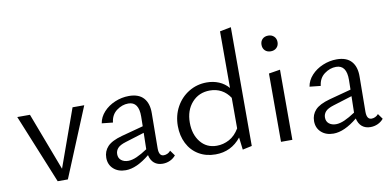

<svg xmlns="http://www.w3.org/2000/svg" viewBox="-70 -921 2289 1132"><g transform="rotate(-10 1075.0 -355.5)"><path d="M26 -414H102L233 -68L357 -414H427L256 0H195Z M746 -59Q667 6 602 6Q557 6 529 -19.5Q501 -45 501 -86Q501 -125 526.5 -152.5Q552 -180 614 -197L745 -232L746 -290Q747 -379 684 -379Q647 -379 614 -354.5Q581 -330 576 -284L510 -291Q516 -328 543.5 -358Q571 -388 611.5 -405Q652 -422 695 -422Q754 -422 783 -389.5Q812 -357 811 -298L809 -88Q809 -42 838 -42Q849 -42 860 -47Q871 -52 879 -62L902 -30Q888 -13 867.5 -3.5Q847 6 823 6Q793 6 773 -10.5Q753 -27 746 -59ZM626 -46Q649 -46 677.5 -58.5Q706 -71 742 -95V-101L744 -193L631 -158Q595 -147 581.5 -131.5Q568 -116 568 -96Q568 -72 584.5 -59Q601 -46 626 -46Z M949 -197Q949 -260 977 -311Q1005 -362 1053.5 -391.5Q1102 -421 1161 -421Q1200 -421 1233.5 -407Q1267 -393 1291 -365V-704L1358 -717V-6L1302 6L1293 -68Q1234 6 1140 6Q1083 6 1039.5 -20Q996 -46 972.5 -92.5Q949 -139 949 -197ZM1156 -43Q1195 -43 1230.5 -62Q1266 -81 1291 -123V-306Q1270 -338 1239.5 -354.5Q1209 -371 1171 -371Q1105 -371 1063.5 -324.5Q1022 -278 1022 -204Q1022 -134 1058.5 -88.5Q1095 -43 1156 -43Z M1532 -409 1600 -420V0H1532ZM1518 -583Q1518 -604 1531 -617Q1544 -630 1566 -630Q1587 -630 1600.5 -617Q1614 -604 1614 -583Q1614 -562 1600.5 -549Q1587 -536 1566 -536Q1544 -536 1531 -549Q1518 -562 1518 -583Z M1990 -59Q1911 6 1846 6Q1801 6 1773 -19.5Q1745 -45 1745 -86Q1745 -125 1770.5 -152.5Q1796 -180 1858 -197L1989 -232L1990 -290Q1991 -379 1928 -379Q1891 -379 1858 -354.5Q1825 -330 1820 -284L1754 -291Q1760 -328 1787.5 -358Q1815 -388 1855.5 -405Q1896 -422 1939 -422Q1998 -422 2027 -389.5Q2056 -357 2055 -298L2053 -88Q2053 -42 2082 -42Q2093 -42 2104 -47Q2115 -52 2123 -62L2146 -30Q2132 -13 2111.5 -3.5Q2091 6 2067 6Q2037 6 2017 -10.5Q1997 -27 1990 -59ZM1870 -46Q1893 -46 1921.5 -58.5Q1950 -71 1986 -95V-101L1988 -193L1875 -158Q1839 -147 1825.5 -131.5Q1812 -116 1812 -96Q1812 -72 1828.5 -59Q1845 -46 1870 -46Z"/></g></svg>

Font: LXGW Bright GB
Style: Regular
Weight: 400
Designer: Christian Thalmann (Catharsis Fonts)
Foundry: LXGW / Christian Thalmann (Catharsis Fonts) / Fontworks Inc.
Version: Version 5.510